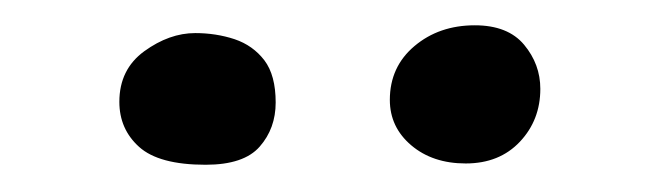

<svg xmlns="http://www.w3.org/2000/svg" viewBox="-20 -584 504 148"><path d="M138.5 -457Q102.5 -457 87.2 -470.8Q72 -484.5 72 -505.5Q72 -530.5 91.2 -544.5Q110.5 -558.5 130.5 -558.5Q146.5 -558.5 160.8 -553.8Q175 -549 183.8 -537.5Q192.5 -526 192.5 -505Q192.5 -485 180.2 -471Q168 -457 138.5 -457ZM339 -458Q313.5 -458 297 -472Q280.5 -486 280.5 -507Q280.5 -532.5 299.5 -548.5Q318.5 -564.5 346 -564.5Q371.5 -564.5 384 -549.5Q396.5 -534.5 396.5 -515.5Q396.5 -491.5 380.8 -474.8Q365 -458 339 -458Z"/></svg>

Font: Gluten
Style: Regular
Weight: 400
Designer: Tyler Finck
Foundry: Etcetera Type Company
Version: Version 1.300